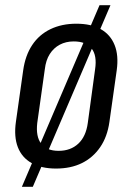

<svg xmlns="http://www.w3.org/2000/svg" viewBox="-20 -639 508 737"><path d="M195 8Q139 8 101.5 -13Q64 -34 48.5 -74Q33 -114 41 -171L69 -369Q77 -426 103.5 -466Q130 -506 173.5 -527Q217 -548 273 -548Q330 -548 367 -527Q404 -506 420 -466Q436 -426 428 -369L400 -171Q392 -114 364.5 -74Q337 -34 294.5 -13Q252 8 195 8ZM205 -60Q251 -60 280.5 -87.5Q310 -115 317 -167L345 -373Q353 -426 331.5 -453Q310 -480 263 -480Q233 -480 209.5 -467.5Q186 -455 171 -431.5Q156 -408 152 -373L123 -167Q117 -115 138 -87.5Q159 -60 205 -60ZM404 -619 106 78H64L362 -619Z"/></svg>

Font: Pathway Extreme Condensed
Style: Italic
Weight: 400
Width: 3
Italic angle: -8°
Version: Version 1.001;gftools[0.9.26]